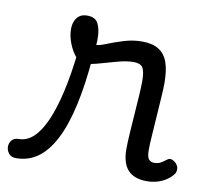

<svg xmlns="http://www.w3.org/2000/svg" viewBox="-164 -651 801 744"><g transform="rotate(10 237.0 -279.0)"><path d="M-55 17Q-74 17 -83.5 5.5Q-93 -6 -93.5 -20.5Q-94 -35 -85 -46.5Q-76 -58 -57 -58Q-26 -58 0 -82Q26 -106 47 -153.5Q68 -201 84 -271Q100 -341 110 -433L170 -424Q161 -312 142.5 -229Q124 -146 96 -91.5Q68 -37 30.5 -10Q-7 17 -55 17ZM460 17Q434 17 415 10Q396 3 384 -10.5Q372 -24 366 -44.5Q360 -65 360 -91Q360 -119 362.5 -155Q365 -191 367.5 -229Q370 -267 372.5 -301.5Q375 -336 375 -361Q375 -400 365.5 -414.5Q356 -429 330 -429Q302 -429 266 -419Q230 -409 196 -399.5Q162 -390 141 -390Q123 -390 106.5 -409.5Q90 -429 79 -457.5Q68 -486 68 -513Q68 -531 74 -545Q80 -559 91.5 -567Q103 -575 121 -575Q154 -575 165 -552Q176 -529 176 -498Q176 -491 176 -484Q176 -477 175 -469Q187 -469 214 -480Q241 -491 276.5 -502Q312 -513 348 -513Q388 -513 413 -498Q438 -483 449.5 -451.5Q461 -420 461 -369Q461 -346 458.5 -310.5Q456 -275 453.5 -235.5Q451 -196 448.5 -161Q446 -126 446 -103Q446 -77 453.5 -67.5Q461 -58 476 -58Q486 -58 494 -61Q502 -64 509.5 -69.5Q517 -75 524 -80Q532 -86 542 -82Q552 -78 559 -70Q567 -60 567.5 -50Q568 -40 563 -31Q552 -16 535.5 -5Q519 6 499.5 11.5Q480 17 460 17Z"/></g></svg>

Font: Playwrite ES
Style: Regular
Weight: 400
Designer: Veronika Burian, José Scaglione
Foundry: TypeTogether
Version: Version 1.002